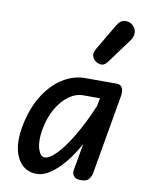

<svg xmlns="http://www.w3.org/2000/svg" viewBox="-90 -878 729 949"><g transform="rotate(10 274.5 -403.0)"><path d="M160 7.5Q117.5 7.5 88.5 -18.8Q59.5 -45 48.8 -93.8Q38 -142.5 50 -209Q66.5 -299 105.8 -364.2Q145 -429.5 199.8 -465Q254.5 -500.5 316 -500.5H471.5Q494 -500.5 501.5 -484.2Q509 -468 504 -441L434 -39.5Q432 -29.5 421.5 -14.8Q411 0 380 0Q354 0 344.5 -13.8Q335 -27.5 338 -43L362 -178.5Q332.5 -123.5 297.8 -81.5Q263 -39.5 228 -16Q193 7.5 160 7.5ZM184.5 -79.5Q209.5 -79.5 245 -116.5Q280.5 -153.5 320 -220.2Q359.5 -287 396.5 -375L404 -415H320.5Q283 -415 248 -389.8Q213 -364.5 187 -318.8Q161 -273 150 -211Q140.5 -152 152 -115.8Q163.5 -79.5 184.5 -79.5ZM356 -587.5Q341 -597 335.2 -613.2Q329.5 -629.5 342 -650.5L419 -781.5Q436.5 -811.5 460 -812.8Q483.5 -814 499 -800Q516 -784.5 516.8 -763.8Q517.5 -743 504.5 -725L412 -599.5Q398.5 -581.5 384.2 -580.5Q370 -579.5 356 -587.5Z"/></g></svg>

Font: Edu AU VIC WA NT Pre Medium
Style: Regular
Weight: 500
Designer: Tina and Corey Anderson, Eben Sorkin, Mirko Velimirovic
Foundry: Google for Education
Version: Version 1.001